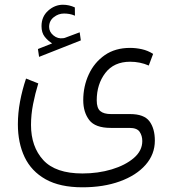

<svg xmlns="http://www.w3.org/2000/svg" viewBox="-20 -547 731 813"><path d="M200.7 -363.3Q182.6 -374.5 169.2 -391.6Q155.8 -408.7 155.8 -436.5Q155.8 -476.6 183.8 -501.7Q211.9 -526.9 246.6 -526.9Q272.5 -526.9 296.9 -515.6L297.4 -480.5Q285.2 -485.8 273.7 -487.8Q262.2 -489.7 251 -489.7Q227.1 -489.7 207.5 -474.1Q188 -458.5 188 -433.1Q188 -412.1 206.3 -397Q224.6 -381.8 248 -385.3Q250.5 -385.3 252.9 -386.2Q255.4 -387.2 257.3 -387.7L317.4 -410.2L322.3 -376L145.5 -306.2L140.6 -339.4ZM329.1 246.1Q233.9 246.1 173.3 212.2Q112.8 178.2 84.2 118.2Q55.7 58.1 55.7 -21Q55.7 -67.9 64.9 -117.4Q74.2 -167 90.3 -214.4L142.1 -193.8Q128.9 -150.9 120.1 -106.2Q111.3 -61.5 111.3 -18.1Q111.3 74.2 163.3 130.9Q215.3 187.5 329.1 187.5Q395.5 187.5 453.1 170.2Q510.7 152.8 546.6 122.1Q582.5 91.3 582.5 50.3Q582.5 27.8 571.3 11.2Q560.1 -5.4 528.3 -5.4H449.2Q383.3 -5.4 357.9 -38.6Q332.5 -71.8 332.5 -122.6Q332.5 -181.6 356 -232.2Q379.4 -282.7 423.6 -313.5Q467.8 -344.2 530.8 -344.2Q555.7 -344.2 580.8 -338.6Q606 -333 628.4 -318.8L609.9 -269.5Q573.2 -285.6 531.2 -285.6Q462.4 -285.6 426 -238Q389.6 -190.4 389.6 -122.1Q389.6 -89.4 404.5 -76.7Q419.4 -64 450.2 -64H530.8Q590.3 -64 613 -33.2Q635.7 -2.4 635.7 48.3Q635.7 106.4 596.4 151.1Q557.1 195.8 487.8 220.9Q418.5 246.1 329.1 246.1Z"/></svg>

Font: Vazirmatn FD NL ExtraLight
Style: Regular
Weight: 200
Designer: Saber Rastikerdar
Foundry: Saber Rastikerdar
Version: Version 33.003